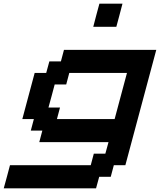

<svg xmlns="http://www.w3.org/2000/svg" viewBox="-54 -895 866 1040"><path d="M-33.7 125H466.3L483.4 62.5H545.9L562.5 0H625Q652.8 -104 708.7 -312.3Q764.6 -520.5 792.5 -625H292.5L275.9 -562.5H213.4L196.3 -500H133.8Q122.6 -458 100.3 -375Q78.1 -292 66.9 -250H129.4L112.8 -187.5H175.3L158.7 -125H533.7L516.6 -62.5H454.1L437.5 0H0Q-5.4 21 -16.6 62.5Q-27.8 104 -33.7 125ZM566.9 -250H254.4L271 -312.5H208.5Q214.4 -333 225.6 -375Q236.8 -417 242.2 -437.5H304.7L321.3 -500H633.8Q622.6 -458 600.3 -375Q578.1 -292 566.9 -250ZM451.2 -750H576.2Q582 -771 593 -812.5Q604 -854 609.4 -875H484.4Q478.5 -854 467.5 -812.5Q456.5 -771 451.2 -750Z"/></svg>

Font: Faithful 32x
Style: Oblique
Weight: 400
Foundry: Faithful Resource Pack
Version: Version 1.0; January 27, 2023